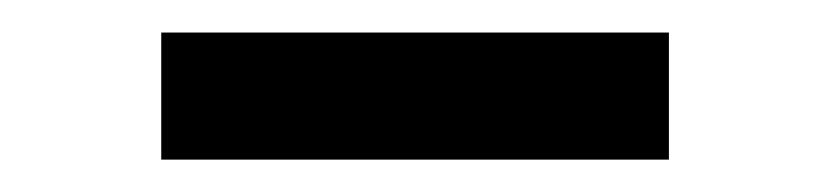

<svg xmlns="http://www.w3.org/2000/svg" viewBox="-20 -729 509 118"><path d="M391.1 -709V-630.9H79.1V-709Z"/></svg>

Font: Roboto SemiCondensed SemiBold
Style: Regular
Weight: 600
Width: 4
Designer: Christian Robertson
Foundry: Google
Version: Version 3.009; 2024